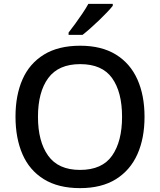

<svg xmlns="http://www.w3.org/2000/svg" viewBox="-20 -961 826 991"><path d="M726 -358Q726 -247 689 -164.5Q652 -82 578 -36Q504 10 393 10Q281 10 206.5 -36Q132 -82 96 -165Q60 -248 60 -359Q60 -469 96 -551Q132 -633 206.5 -679Q281 -725 394 -725Q504 -725 578 -679.5Q652 -634 689 -551.5Q726 -469 726 -358ZM176 -358Q176 -231 228.5 -157.5Q281 -84 393 -84Q507 -84 558.5 -157.5Q610 -231 610 -358Q610 -486 558.5 -558Q507 -630 394 -630Q282 -630 229 -558Q176 -486 176 -358ZM562 -931Q551 -917 532 -897Q513 -877 490.5 -855.5Q468 -834 446 -814.5Q424 -795 406 -781H334V-793Q349 -812 368 -838Q387 -864 405.5 -891.5Q424 -919 436 -941H562Z"/></svg>

Font: Noto Sans Javanese Medium
Style: Regular
Weight: 500
Version: Version 2.004